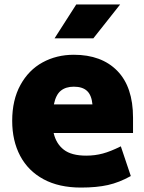

<svg xmlns="http://www.w3.org/2000/svg" viewBox="-20 -829 650 866"><path d="M35 0ZM369 -127Q408 -127 443.5 -136.5Q479 -146 525 -169L570 -35Q518 -6 467 5.5Q416 17 345 17Q246 17 176.5 -20.5Q107 -58 71 -126Q35 -194 35 -284Q35 -378 72 -445.5Q109 -513 172 -547.5Q235 -582 313 -582Q438 -582 509 -509.5Q580 -437 580 -298V-229H222Q233 -181 267.5 -154Q302 -127 369 -127ZM223 -358H397Q393 -400 372.5 -419Q352 -438 313 -438Q277 -438 254.5 -420Q232 -402 223 -358ZM324 -809H522L401 -656H226Z"/></svg>

Font: Biryani Heavy
Style: Regular
Weight: 900
Designer: Dan Reynolds and Mathieu Réguer
Foundry: Dan Reynolds and Mathieu Réguer
Version: Version 1.003; ttfautohint (v1.1) -l 5 -r 5 -G 72 -x 0 -D la